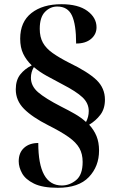

<svg xmlns="http://www.w3.org/2000/svg" viewBox="-20 -780 549 913"><path d="M255 113Q182 113 141.5 93Q101 73 85 44Q69 15 69 -13Q69 -54 94.5 -77Q120 -100 162 -100Q162 102 274 102Q311 102 342 76.5Q373 51 373 -10Q373 -48 357.5 -75.5Q342 -103 306 -128.5Q270 -154 210 -184Q133 -223 94 -262.5Q55 -302 55 -355Q55 -399 76.5 -426Q98 -453 131 -469Q105 -494 90.5 -524Q76 -554 76 -596Q76 -676 129.5 -718Q183 -760 272 -760Q352 -760 395.5 -728Q439 -696 439 -650Q439 -617 413 -595Q387 -573 342 -573Q342 -664 322 -706.5Q302 -749 252 -749Q219 -749 194 -723.5Q169 -698 169 -643Q169 -604 184 -577Q199 -550 230 -528Q261 -506 308 -482Q399 -438 439 -399.5Q479 -361 479 -306Q479 -263 457.5 -234.5Q436 -206 404 -187Q427 -162 439 -132.5Q451 -103 451 -64Q451 11 402.5 62Q354 113 255 113ZM389 -200Q402 -224 402 -252Q402 -289 372.5 -317Q343 -345 275 -380Q237 -400 202.5 -419Q168 -438 141 -461Q127 -437 127 -410Q127 -371 161 -341.5Q195 -312 271 -273Q307 -255 336.5 -238Q366 -221 389 -200Z"/></svg>

Font: Noto Serif Display SemiCondensed ExtraBold
Style: Regular
Weight: 800
Width: 4
Designer: Monotype Design Team
Foundry: Monotype Imaging Inc.
Version: Version 2.009